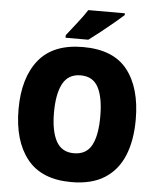

<svg xmlns="http://www.w3.org/2000/svg" viewBox="-61 -1072 854 1041"><g transform="rotate(5 366.0 -551.5)"><path d="M685 -451Q685 -337 651 -254.5Q617 -172 546.5 -127.5Q476 -83 366 -83Q204 -83 125.5 -181.5Q47 -280 47 -452Q47 -623 125.5 -720.5Q204 -818 367 -818Q532 -818 608.5 -720.5Q685 -623 685 -451ZM240 -451Q240 -350 270 -295Q300 -240 366 -240Q434 -240 463 -294Q492 -348 492 -451Q492 -554 463 -609Q434 -664 367 -664Q300 -664 270 -608.5Q240 -553 240 -451ZM576 -1010Q556 -992 522.5 -964Q489 -936 453 -907.5Q417 -879 391 -860H267V-874Q292 -906 324 -946.5Q356 -987 377 -1020H576Z"/></g></svg>

Font: Noto Sans Telugu UI SemiCondensed Black
Style: Regular
Weight: 900
Width: 4
Designer: Jelle Bosma - Monotype Design Team
Foundry: Monotype Imaging Inc.
Version: Version 2.005; ttfautohint (v1.8.4.7-5d5b)